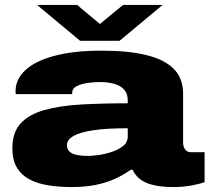

<svg xmlns="http://www.w3.org/2000/svg" viewBox="-20 -745 848 777"><path d="M270 12Q219 12 175 5Q131 -2 98.5 -19.5Q66 -37 48 -67.5Q30 -98 30 -146Q30 -209 63.5 -245.5Q97 -282 159 -299.5Q221 -317 306.5 -322Q392 -327 497 -327V-338Q497 -365 483 -381.5Q469 -398 443.5 -405.5Q418 -413 383 -413Q362 -413 336 -409.5Q310 -406 291 -396.5Q272 -387 272 -368V-364H44Q43 -368 43 -370.5Q43 -373 43 -377Q43 -424 82.5 -461Q122 -498 200 -519Q278 -540 392 -540Q497 -540 570.5 -522.5Q644 -505 682.5 -467Q721 -429 721 -365V-168Q721 -152 729 -140.5Q737 -129 753 -129H808V-8Q790 -1 755.5 5.5Q721 12 683 12Q629 12 595 2.5Q561 -7 543 -23Q525 -39 517 -58H509Q480 -37 444.5 -21Q409 -5 366 3.5Q323 12 270 12ZM337 -114Q352 -114 378 -117.5Q404 -121 431.5 -130Q459 -139 478 -154Q497 -169 497 -193V-226Q410 -226 355.5 -217.5Q301 -209 276 -194Q251 -179 251 -158Q251 -139 263.5 -129.5Q276 -120 296 -117Q316 -114 337 -114ZM130 -725H292L419 -619H349L478 -725H638L464 -580H304Z"/></svg>

Font: Archivo Expanded Black
Style: Regular
Weight: 900
Width: 7
Designer: Hector Gatti
Foundry: Omnibus-Type
Version: Version 2.001